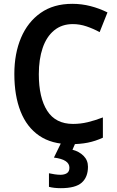

<svg xmlns="http://www.w3.org/2000/svg" viewBox="-20 -744 613 1004"><path d="M361 -618Q303 -618 263 -585Q223 -552 203 -493Q183 -434 183 -356Q183 -233 227 -164.5Q271 -96 362 -96Q401 -96 438.5 -105Q476 -114 518 -130V-24Q479 -6 439 2Q399 10 348 10Q250 10 185 -34.5Q120 -79 87.5 -161.5Q55 -244 55 -357Q55 -464 90 -546.5Q125 -629 192.5 -676.5Q260 -724 358 -724Q407 -724 453.5 -712Q500 -700 542 -679L501 -576Q468 -594 432.5 -606Q397 -618 361 -618ZM440 128Q440 182 407.5 211Q375 240 298 240Q262 240 236 233V162Q249 165 266 167.5Q283 170 296 170Q317 170 330 161.5Q343 153 343 133Q343 90 262 80L301 0H376L359 39Q394 48 417 71Q440 94 440 128Z"/></svg>

Font: Noto Sans Gujarati SemiCondensed SemiBold
Style: Regular
Weight: 600
Width: 4
Designer: Jelle Bosma - Monotype Design Team, Universal Thirst
Foundry: Monotype Imaging Inc.
Version: Version 2.106; ttfautohint (v1.8.4.7-5d5b)